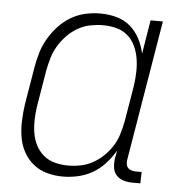

<svg xmlns="http://www.w3.org/2000/svg" viewBox="-44 -570 588 621"><g transform="rotate(5 250.0 -260.0)"><path d="M182 8Q155 8 130 1Q105 -6 85.5 -22Q66 -38 54 -60.5Q42 -83 38 -108.5Q34 -134 35 -161Q36 -188 40 -215L60 -335Q64 -359 71 -383Q78 -407 91 -429.5Q104 -452 122 -471.5Q140 -491 162 -504Q184 -517 208.5 -522.5Q233 -528 257 -528Q285 -528 310.5 -521Q336 -514 355 -497.5Q374 -481 386 -458Q398 -435 403 -410L421 -520H461L385 -64Q384 -57 385 -50Q386 -43 390.5 -38Q395 -33 402 -31Q409 -29 416 -29H435L434 8H409Q394 8 380 4Q366 0 356.5 -10Q347 -20 345 -34.5Q343 -49 345 -64L350 -91Q337 -69 319 -49Q301 -29 278.5 -16Q256 -3 231 2.5Q206 8 182 8ZM196 -29Q216 -29 236.5 -33Q257 -37 276 -47.5Q295 -58 311 -73.5Q327 -89 338.5 -107.5Q350 -126 356 -146.5Q362 -167 366 -187L386 -307Q389 -329 389.5 -351Q390 -373 386.5 -394Q383 -415 374 -434Q365 -453 349.5 -466.5Q334 -480 313 -485.5Q292 -491 270 -491Q250 -491 229 -487Q208 -483 188.5 -472Q169 -461 153.5 -445Q138 -429 126.5 -410Q115 -391 109 -370.5Q103 -350 99 -329L79 -209Q76 -188 75.5 -166Q75 -144 78.5 -123Q82 -102 91.5 -84Q101 -66 116.5 -53Q132 -40 153 -34.5Q174 -29 196 -29Z"/></g></svg>

Font: Iosevka Term Curly Extralight
Style: Italic
Weight: 200
Italic angle: -9°
Designer: Belleve Invis
Foundry: Belleve Invis
Version: Version 32.3.0